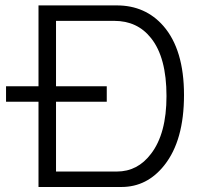

<svg xmlns="http://www.w3.org/2000/svg" viewBox="-20 -708 792 728"><path d="M126 -687.5V-380.9H2.9V-322.3H126V1H440.4Q538.1 1 603.5 -82Q677.7 -175.8 677.7 -347.7Q677.7 -519.5 599.6 -609.4Q531.2 -687.5 422.9 -687.5ZM192.4 -628.9H413.1Q501 -628.9 552.7 -563.5Q611.3 -490.2 611.3 -343.8Q611.3 -201.2 552.7 -125Q502 -57.6 422.9 -57.6H192.4V-322.3H384.8V-380.9H192.4Z"/></svg>

Font: Dotum
Style: Regular
Weight: 400
Version: Version 2.21